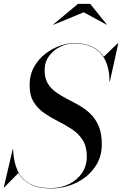

<svg xmlns="http://www.w3.org/2000/svg" viewBox="-40 -990 651 1024"><path d="M406.5 -924.5 245.5 -858 244 -859.5 376 -969.5H441L529.5 -859.5L529 -858ZM-18 10H-20L28 -195H30L30.5 -181Q34 -124.5 53.5 -80.8Q73 -37 116 -12Q159 13 233 13Q286 13 329 -8.5Q372 -30 397.5 -67.8Q423 -105.5 423 -155Q423 -209 401 -243.2Q379 -277.5 344.2 -300.5Q309.5 -323.5 270.5 -343Q231.5 -362.5 196.8 -386.2Q162 -410 140 -445Q118 -480 118 -535Q118 -591.5 141.8 -633.5Q165.5 -675.5 202.5 -703.8Q239.5 -732 280.2 -746Q321 -760 355 -760Q466 -760 513.5 -687.5L589 -760H591L546 -555H544Q544 -652 497.2 -705Q450.5 -758 355 -758Q317 -758 281 -740.5Q245 -723 221.5 -691Q198 -659 198 -615Q198 -573 214.5 -545.5Q231 -518 258.2 -498.5Q285.5 -479 318 -462.5Q350.5 -446 383 -427.5Q415.5 -409 442.8 -382.5Q470 -356 486.5 -317Q503 -278 503 -220Q503 -150 465 -97Q427 -44 365.2 -14.5Q303.5 15 233 15Q164 15 122 -7Q80 -29 58 -67Z"/></svg>

Font: Bodoni* 96pt
Style: Italic
Weight: 400
Italic angle: -13°
Version: Version 2.3